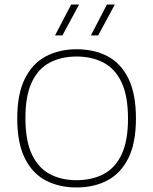

<svg xmlns="http://www.w3.org/2000/svg" viewBox="-20 -819 675 846"><path d="M317.5 7Q240 7 181 -24.2Q122 -55.5 89 -122.5Q56 -189.5 56 -297Q56 -405 89.5 -472.2Q123 -539.5 182 -570.8Q241 -602 317.5 -602Q395.5 -602 454.5 -570.8Q513.5 -539.5 546.2 -472.2Q579 -405 579 -297Q579 -189.5 545.8 -122.5Q512.5 -55.5 453.5 -24.2Q394.5 7 317.5 7ZM317.5 -25Q384.5 -25 435.8 -51.5Q487 -78 515.5 -137.8Q544 -197.5 544 -296Q544 -396.5 515.5 -456.5Q487 -516.5 435.8 -543.2Q384.5 -570 317.5 -570Q250.5 -570 199.8 -543.5Q149 -517 120.5 -457.5Q92 -398 92 -299Q92 -199 120.5 -138.8Q149 -78.5 199.8 -51.8Q250.5 -25 317.5 -25ZM380.5 -663 451 -799H486L412.5 -663ZM222.5 -663 293.5 -799H328.5L255 -663Z"/></svg>

Font: Encode Sans SC SemiExpanded Thin
Style: Regular
Weight: 250
Width: 6
Designer: Multiple Designers
Foundry: Impallari Type
Version: Version 3.002